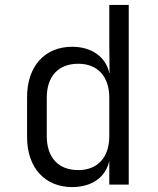

<svg xmlns="http://www.w3.org/2000/svg" viewBox="-20 -750 640 780"><path d="M424 -573 425 -453H424C410 -519 352 -560 273 -560C162 -560 90 -481 90 -356V-193C90 -68 163 10 273 10C353 10 410 -30 424 -97V0H503V-730H424ZM298 -59C218 -59 170 -109 170 -197V-353C170 -441 218 -491 298 -491C376 -491 424 -440 424 -353V-197C424 -110 376 -59 298 -59Z"/></svg>

Font: Tekne LDO Light
Style: Regular
Weight: 300
Monospace: yes
Designer: Alessio Laiso, Mario Rullo, Paolo Rosset
Foundry: Alessio Laiso
Version: Version 1.000;hotconv 1.0.109;makeotfexe 2.5.65596